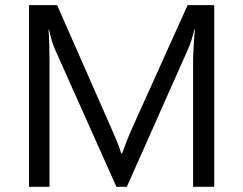

<svg xmlns="http://www.w3.org/2000/svg" viewBox="-20 -720 938 740"><path d="M805.7 0H724.1V-469.7Q724.1 -525.4 731 -606H729Q717.3 -558.6 708 -538.1L468.8 0H428.7L189.9 -534.2Q179.7 -557.6 168.9 -606H167Q170.9 -564 170.9 -468.8V0H91.8V-700.2H200.2L415 -211.9Q439.9 -155.8 447.3 -127.9H450.2Q471.2 -185.5 483.9 -213.9L703.1 -700.2H805.7Z"/></svg>

Font: Segoe UI Historic
Style: Regular
Weight: 400
Foundry: Microsoft Corporation
Version: Version 1.03